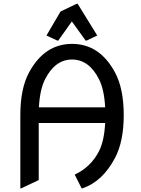

<svg xmlns="http://www.w3.org/2000/svg" viewBox="-20 -980 750 1019"><path d="M87.9 19.5V-368.7Q87.9 -510.7 134.8 -596.7Q216.8 -747.1 362.3 -747.1Q508.3 -747.1 589.8 -596.7Q636.7 -510.3 636.7 -368.7Q636.7 -229 589.8 -140.6Q523.9 -16.6 418 19.5H413.1L376.5 -53.2Q463.4 -94.2 505.9 -178.7Q533.2 -232.9 538.1 -327.1H185.5V-24.4L92.8 19.5ZM186.5 -410.2H538.1Q533.2 -503.9 505.9 -558.6Q453.1 -664.1 362.3 -664.1Q272 -664.1 218.8 -558.6Q191.4 -503.9 186.5 -410.2ZM226.6 -791.5 301.3 -918.9 387.2 -960H392.1L496.1 -791.5L439.5 -764.6H434.6L361.3 -866.2L289.1 -764.6H284.2Z"/></svg>

Font: Nova Oval
Style: Book
Weight: 400
Version: Version 2.000